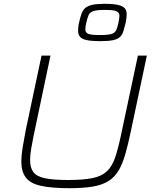

<svg xmlns="http://www.w3.org/2000/svg" viewBox="-20 -980 815 1008"><path d="M344 8Q250 8 194.5 -4.5Q139 -17 115.5 -48Q92 -79 92 -132Q92 -163 98.5 -203.5Q105 -244 115 -296L198 -688H245L156 -265Q148 -226 143 -195Q138 -164 138 -140Q138 -99 155.5 -76Q173 -53 217 -44Q261 -35 337 -35Q418 -35 466 -45Q514 -55 541 -80.5Q568 -106 583.5 -150.5Q599 -195 614 -265L704 -688H751L668 -296Q653 -223 638 -171Q623 -119 602.5 -84.5Q582 -50 549.5 -29.5Q517 -9 467.5 -0.5Q418 8 344 8ZM507 -764Q460 -764 435 -769.5Q410 -775 400 -787Q390 -799 390 -817Q390 -825 391 -837Q392 -849 395 -861Q401 -889 408 -908Q415 -927 427.5 -938Q440 -949 464 -954.5Q488 -960 528 -960Q575 -960 600 -954Q625 -948 635 -936.5Q645 -925 645 -907Q645 -899 644 -887.5Q643 -876 640 -861Q633 -834 627.5 -815.5Q622 -797 609.5 -785.5Q597 -774 573 -769Q549 -764 507 -764ZM504 -796Q546 -796 564.5 -801.5Q583 -807 590 -821.5Q597 -836 602 -861Q604 -872 605.5 -881Q607 -890 607 -897Q607 -914 591.5 -921Q576 -928 531 -928Q490 -928 471 -922Q452 -916 445.5 -901.5Q439 -887 433 -861Q431 -851 429.5 -842Q428 -833 428 -826Q428 -809 443 -802.5Q458 -796 504 -796Z"/></svg>

Font: Saira SemiExpanded ExtraLight
Style: Italic
Weight: 250
Width: 6
Italic angle: -12°
Designer: Hector Gatti with collaboration of the Omnibus-Type team
Foundry: Omnibus-Type
Version: Version 1.101